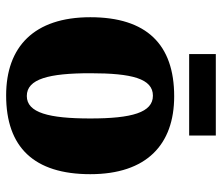

<svg xmlns="http://www.w3.org/2000/svg" viewBox="-70 -660 740 641"><g transform="rotate(90 300.5 -340.0)"><path d="M161 -601H433V-690H161ZM299 10C472 10 562 -83 562 -271C562 -459 463 -551 302 -551C129 -551 38 -459 38 -271C38 -83 137 10 299 10ZM301 -59C244 -59 225 -133 225 -271C225 -410 243 -480 300 -480C356 -480 376 -410 376 -271C376 -133 357 -59 301 -59Z"/></g></svg>

Font: Noto Serif Tamil SemiCondensed Black
Style: Regular
Weight: 900
Width: 4
Designer: Indian Type Foundry, Tom Grace, and the Monotype Design Team
Foundry: Monotype Imaging Inc.
Version: Version 2.004